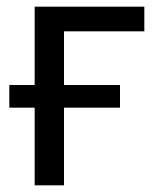

<svg xmlns="http://www.w3.org/2000/svg" viewBox="-20 -556 474 576"><path d="M413 -536V-462H172V-301H340V-233H172V0H84V-233H8V-301H84V-536Z"/></svg>

Font: RS Noto Sans
Style: Regular
Weight: 400
Designer: Monotype Design Team
Foundry: Monotype Imaging Inc.
Version: Version 3.10